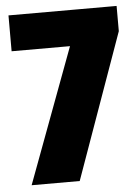

<svg xmlns="http://www.w3.org/2000/svg" viewBox="-49 -681 520 720"><g transform="rotate(-5 211.0 -321.0)"><path d="M379 -642V-507H10V-642ZM417 -642V-547L222 0H41L280 -642Z"/></g></svg>

Font: Teko Variable Light
Style: Regular
Weight: 300
Designer: Manushi Parikh, Jonny Pinhorn
Foundry: Indian Type Foundry
Version: Version 3.000